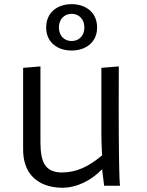

<svg xmlns="http://www.w3.org/2000/svg" viewBox="-20 -890 706 920"><path d="M90.8 -179.7C88.4 -58.6 158.7 6.8 275.9 9.8C352.5 9.8 421.9 -29.3 469.2 -79.1L479 0H555.2C555.2 0 546.9 -18.1 549.3 -571.8L465.8 -564.9V-247.6C465.8 -207 469.2 -145.5 469.2 -145.5C404.8 -91.8 347.2 -63.5 274.9 -63.5C200.2 -65.4 173.8 -106.4 173.8 -209V-571.8L90.8 -564.9ZM323.2 -647.9C390.6 -647.9 445.3 -687 445.3 -758.3C445.3 -830.6 390.6 -870.1 323.2 -870.1C255.4 -870.1 201.2 -830.6 201.2 -758.3C201.2 -687 255.4 -647.9 323.2 -647.9ZM323.2 -693.4C288.1 -693.4 262.2 -718.8 262.2 -758.3C262.2 -797.9 288.1 -823.7 323.2 -823.7C358.4 -823.7 384.3 -797.9 384.3 -758.3C384.3 -718.8 358.4 -693.4 323.2 -693.4Z"/></svg>

Font: Duru Sans
Style: Regular
Weight: 400
Designer: Onur Yazıcıgil
Foundry: Onur Yazıcıgil
Version: Version 1.002